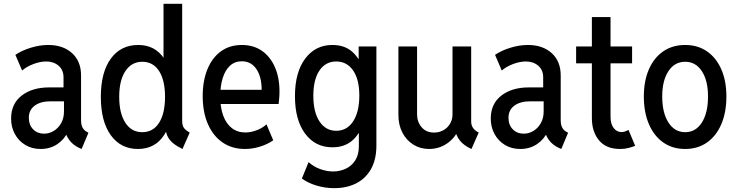

<svg xmlns="http://www.w3.org/2000/svg" viewBox="-20 -772 3860 1005"><path d="M192.4 7.8Q147 7.8 112.1 -13.4Q77.1 -34.7 57.6 -70.8Q38.1 -106.9 38.1 -151.4Q38.1 -228.5 93.3 -271.5Q148.4 -314.5 237.8 -314.5H329.1V-241.7H244.6Q192.4 -241.7 161.6 -219Q130.9 -196.3 130.9 -155.3Q130.9 -118.2 153.3 -95.2Q175.8 -72.3 210.4 -72.3Q237.8 -72.3 261.7 -86.9Q285.6 -101.6 300.3 -127.7Q314.9 -153.8 314.9 -189V-250L312.5 -276.9V-367.2Q312.5 -405.8 286.6 -428Q260.7 -450.2 222.2 -450.2Q190.4 -450.2 154.8 -436.8Q119.1 -423.3 95.7 -402.8L60.5 -484.9Q94.2 -507.8 141.1 -522.2Q188 -536.6 232.4 -536.6Q310.1 -536.6 357.2 -493.9Q404.3 -451.2 404.3 -377V-142.6Q404.3 -118.7 412.1 -104.2Q419.9 -89.8 434.1 -82L442.9 -77.1L407.2 7.8L394 2Q363.3 -12.2 344.2 -37.1Q325.2 -62 323.2 -84L342.8 -65.9H305.2L335.4 -83Q317.4 -42.5 279.8 -17.3Q242.2 7.8 192.4 7.8Z M935.1 7.8Q906.2 -6.3 887.7 -21.2Q869.1 -36.1 859.4 -54Q849.6 -71.8 847.7 -94.7L864.3 -80.1H825.7L846.2 -140.1V-407.2L825.7 -464.8H835.9V-752H933.6V-139.2Q933.6 -113.8 943.6 -101.3Q953.6 -88.9 973.1 -78.1ZM702.1 7.8Q611.8 7.8 559.8 -64.5Q507.8 -136.7 507.8 -265.1Q507.8 -393.6 560.1 -465.1Q612.3 -536.6 703.6 -536.6Q792.5 -536.6 839.6 -464.4Q886.7 -392.1 886.7 -265.6Q886.7 -138.2 839.1 -65.2Q791.5 7.8 702.1 7.8ZM724.6 -80.1Q781.2 -80.1 812.5 -128.9Q843.8 -177.7 843.8 -265.6Q843.8 -351.6 812.7 -400.1Q781.7 -448.7 724.6 -448.7Q668.9 -448.7 636.5 -400.1Q604 -351.6 604 -265.1Q604 -179.2 636 -129.6Q668 -80.1 724.6 -80.1Z M1262.2 7.8Q1194.8 7.8 1145.3 -26.1Q1095.7 -60.1 1068.4 -122.3Q1041 -184.6 1041 -269Q1041 -349.1 1065.7 -409.4Q1090.3 -469.7 1136.2 -503.2Q1182.1 -536.6 1246.1 -536.6Q1306.2 -536.6 1350.1 -506.6Q1394 -476.6 1418.5 -421.6Q1442.9 -366.7 1442.9 -293Q1442.9 -273.9 1441.4 -257.3Q1439.9 -240.7 1438.5 -227.5H1116.2V-301.8H1349.6Q1349.6 -370.1 1322 -410.6Q1294.4 -451.2 1245.6 -451.2Q1209 -451.2 1183.8 -428Q1158.7 -404.8 1145.8 -363.5Q1132.8 -322.3 1132.8 -267.6Q1132.8 -209.5 1148.2 -167.2Q1163.6 -125 1193.1 -101.8Q1222.7 -78.6 1264.2 -78.6Q1292 -78.6 1322 -89.6Q1352.1 -100.6 1375 -121.1L1410.2 -37.6Q1380.4 -16.6 1340.8 -4.4Q1301.3 7.8 1262.2 7.8Z M1729 212.9Q1683.6 212.9 1638.9 200Q1594.2 187 1560.1 162.6L1595.2 76.7Q1621.6 100.6 1656 113Q1690.4 125.5 1723.1 125.5Q1759.8 125.5 1790.5 110.8Q1821.3 96.2 1839.8 66.9Q1858.4 37.6 1858.4 -7.3V-75.2H1843.8L1862.8 -128.9V-412.1L1835 -463.9H1857.4V-528.8H1950.2V-9.8Q1950.2 62 1922.6 111.8Q1895 161.6 1845.2 187.3Q1795.4 212.9 1729 212.9ZM1719.7 -1Q1630.4 -1 1577.1 -72.5Q1523.9 -144 1523.9 -268.6Q1523.9 -393.6 1577.4 -465.1Q1630.9 -536.6 1719.7 -536.6Q1782.7 -536.6 1822.5 -502.2Q1862.3 -467.8 1881.3 -407.2Q1900.4 -346.7 1900.4 -268.1Q1900.4 -186.5 1880.6 -126.5Q1860.8 -66.4 1820.8 -33.7Q1780.8 -1 1719.7 -1ZM1739.7 -87.4Q1796.4 -87.4 1828.6 -137Q1860.8 -186.5 1860.8 -272Q1860.8 -356 1828.4 -403.1Q1795.9 -450.2 1739.7 -450.2Q1684.1 -450.2 1652.1 -402.8Q1620.1 -355.5 1620.1 -271Q1620.1 -184.6 1652.6 -136Q1685.1 -87.4 1739.7 -87.4Z M2225.6 7.8Q2180.2 7.8 2143.8 -14.9Q2107.4 -37.6 2086.4 -77.6Q2065.4 -117.7 2065.4 -169.9V-528.8H2163.1V-174.3Q2163.1 -133.8 2187 -106Q2210.9 -78.1 2252 -78.1Q2278.8 -78.1 2300.8 -90.3Q2322.8 -102.5 2335.7 -124.3Q2348.6 -146 2348.6 -173.3V-528.8H2446.3V-136.2Q2446.3 -116.7 2456.1 -102.3Q2465.8 -87.9 2485.8 -78.1L2447.8 7.8Q2408.2 -9.8 2387.2 -36.4Q2366.2 -63 2364.3 -91.3L2384.3 -69.3H2345.7L2379.4 -92.3Q2359.9 -47.9 2318.6 -20Q2277.3 7.8 2225.6 7.8Z M2703.1 7.8Q2657.7 7.8 2622.8 -13.4Q2587.9 -34.7 2568.4 -70.8Q2548.8 -106.9 2548.8 -151.4Q2548.8 -228.5 2604 -271.5Q2659.2 -314.5 2748.5 -314.5H2839.8V-241.7H2755.4Q2703.1 -241.7 2672.4 -219Q2641.6 -196.3 2641.6 -155.3Q2641.6 -118.2 2664.1 -95.2Q2686.5 -72.3 2721.2 -72.3Q2748.5 -72.3 2772.5 -86.9Q2796.4 -101.6 2811 -127.7Q2825.7 -153.8 2825.7 -189V-250L2823.2 -276.9V-367.2Q2823.2 -405.8 2797.4 -428Q2771.5 -450.2 2732.9 -450.2Q2701.2 -450.2 2665.5 -436.8Q2629.9 -423.3 2606.4 -402.8L2571.3 -484.9Q2605 -507.8 2651.9 -522.2Q2698.7 -536.6 2743.2 -536.6Q2820.8 -536.6 2867.9 -493.9Q2915 -451.2 2915 -377V-142.6Q2915 -118.7 2922.9 -104.2Q2930.7 -89.8 2944.8 -82L2953.6 -77.1L2918 7.8L2904.8 2Q2874 -12.2 2855 -37.1Q2835.9 -62 2834 -84L2853.5 -65.9H2815.9L2846.2 -83Q2828.1 -42.5 2790.5 -17.3Q2752.9 7.8 2703.1 7.8Z M3225.6 7.8Q3152.8 7.8 3115.5 -37.4Q3078.1 -82.5 3078.1 -153.8V-682.6H3175.8V-160.6Q3175.8 -122.6 3192.4 -101.6Q3209 -80.6 3233.4 -80.6Q3242.7 -80.6 3252.2 -84Q3261.7 -87.4 3270 -91.8L3304.7 -8.8Q3290.5 -2.9 3270.3 2.4Q3250 7.8 3225.6 7.8ZM2995.6 -440.4V-528.8H3288.6V-440.4Z M3566.4 7.8Q3500.5 7.8 3451.9 -26.1Q3403.3 -60.1 3376.7 -122.1Q3350.1 -184.1 3350.1 -267.1Q3350.1 -348.6 3376.7 -409.4Q3403.3 -470.2 3451.9 -503.4Q3500.5 -536.6 3566.4 -536.6Q3632.3 -536.6 3680.7 -503.2Q3729 -469.7 3755.6 -409.2Q3782.2 -348.6 3782.2 -267.1Q3782.2 -183.6 3755.6 -121.8Q3729 -60.1 3680.7 -26.1Q3632.3 7.8 3566.4 7.8ZM3566.4 -80.1Q3621.6 -80.1 3653.8 -130.6Q3686 -181.2 3686 -267.1Q3686 -350.1 3653.8 -399.4Q3621.6 -448.7 3566.4 -448.7Q3511.2 -448.7 3478.8 -399.4Q3446.3 -350.1 3446.3 -267.1Q3446.3 -181.6 3478.8 -130.9Q3511.2 -80.1 3566.4 -80.1Z"/></svg>

Font: Reddit Sans Condensed Medium
Style: Regular
Weight: 500
Designer: Stephen Hutchings
Foundry: Reddit
Version: Version 1.014